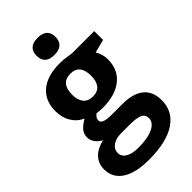

<svg xmlns="http://www.w3.org/2000/svg" viewBox="-299 -842 1163 1163"><g transform="rotate(-45 282.5 -260.0)"><path d="M200.7 -687Q200.7 -759.8 281.7 -759.8Q362.8 -759.8 362.8 -687Q362.8 -652.3 342.5 -633.1Q322.3 -613.8 281.7 -613.8Q200.7 -613.8 200.7 -687ZM553.2 -545.9V-470.2L467.8 -448.2Q491.2 -411.6 491.2 -366.2Q491.2 -278.3 429.9 -229.2Q368.7 -180.2 259.8 -180.2L232.9 -181.6L210.9 -184.1Q188 -166.5 188 -145Q188 -112.8 270 -112.8H362.8Q452.6 -112.8 499.8 -74.2Q546.9 -35.6 546.9 39.1Q546.9 134.8 467 187.5Q387.2 240.2 237.8 240.2Q123.5 240.2 63.2 200.4Q2.9 160.6 2.9 88.9Q2.9 39.6 33.7 6.3Q64.5 -26.9 124 -41Q101.1 -50.8 84 -73Q66.9 -95.2 66.9 -120.1Q66.9 -151.4 85 -172.1Q103 -192.9 137.2 -212.9Q94.2 -231.4 69.1 -272.5Q43.9 -313.5 43.9 -369.1Q43.9 -458.5 102.1 -507.3Q160.2 -556.2 268.1 -556.2Q291 -556.2 322.5 -552Q354 -547.9 362.8 -545.9ZM131.8 77.1Q131.8 107.9 161.4 125.5Q190.9 143.1 244.1 143.1Q324.2 143.1 369.6 121.1Q415 99.1 415 61Q415 30.3 388.2 18.6Q361.3 6.8 305.2 6.8H228Q187 6.8 159.4 26.1Q131.8 45.4 131.8 77.1ZM186 -367.2Q186 -322.8 206.3 -296.9Q226.6 -271 268.1 -271Q310.1 -271 329.6 -296.9Q349.1 -322.8 349.1 -367.2Q349.1 -465.8 268.1 -465.8Q186 -465.8 186 -367.2Z"/></g></svg>

Font: Zoram GWebM
Style: Bold
Weight: 700
Foundry: Ascender Corporation
Version: Version 1.000